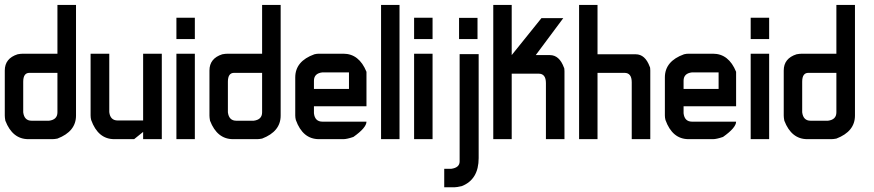

<svg xmlns="http://www.w3.org/2000/svg" viewBox="-20 -582 3657 803"><path d="M220.2 -561.5H297.9V-98.6Q297.9 -32.2 220.2 -2.4Q207.5 0 199.2 0H98.6Q32.2 0 2.4 -77.1Q0 -90.3 0 -98.6V-287.1Q0 -337.9 53.7 -355Q66.4 -357.4 77.1 -357.4H220.2ZM77.1 -240.2V-112.3Q81.5 -77.1 112.3 -77.1H185.1Q220.2 -81.5 220.2 -112.3V-277.3H103Q77.1 -277.3 77.1 -240.2Z M656.7 0H578.6V-30.3L541 0H458Q390.1 0 361.3 -80.1Q358.9 -89.8 358.9 -99.1V-357.4H437V-113.3Q440.9 -78.1 472.7 -78.1H578.6V-357.4H656.7Z M717.8 -507.8H794.9V-418.5H717.8ZM717.8 -357.4H794.9V0H717.8Z M1076.2 -561.5H1153.8V-98.6Q1153.8 -32.2 1076.2 -2.4Q1063.5 0 1055.2 0H954.6Q888.2 0 858.4 -77.1Q856 -90.3 856 -98.6V-287.1Q856 -337.9 909.7 -355Q922.4 -357.4 933.1 -357.4H1076.2ZM933.1 -240.2V-112.3Q937.5 -77.1 968.3 -77.1H1041Q1076.2 -81.5 1076.2 -112.3V-277.3H959Q933.1 -277.3 933.1 -240.2Z M1314 -357.4H1416Q1481.9 -357.4 1512.7 -281.7V-137.7H1293V-108.4Q1296.9 -73.2 1328.6 -73.2H1512.7Q1512.7 -47.9 1458 -9.3Q1430.7 0 1416 0H1314Q1246.1 0 1217.3 -80.1Q1214.8 -89.8 1214.8 -99.1V-258.3Q1214.8 -326.2 1294.9 -355Q1304.7 -357.4 1314 -357.4ZM1293 -244.1V-210H1439.5V-279.3H1328.6Q1293 -275.4 1293 -244.1Z M1573.7 -561.5H1650.9V0H1573.7Z M1711.9 -507.8H1789.1V-418.5H1711.9ZM1711.9 -357.4H1789.1V0H1711.9Z M1902.3 -355.5H1981.9V79.1Q1981.9 168.5 1911.6 196.3Q1890.6 201.2 1881.3 201.2H1837.9V124H1867.2Q1902.3 119.1 1902.3 93.3ZM1899.9 -507.3H1977.1V-418.5H1899.9Z M2043 -561.5H2120.1V-351.6L2244.6 -506.3H2335.9L2220.7 -351.6H2279.8Q2319.3 -351.6 2338.4 -299.8Q2340.8 -296.9 2340.8 -283.7V0H2263.2V-234.4Q2263.2 -273.9 2232.9 -273.9H2120.1V0H2043Z M2401.9 -561.5H2479V-355H2638.7Q2678.2 -355 2697.3 -303.2Q2699.7 -300.3 2699.7 -287.1V0H2622.1V-237.8Q2622.1 -277.3 2591.8 -277.3H2479V0H2401.9Z M2859.9 -357.4H2961.9Q3027.8 -357.4 3058.6 -281.7V-137.7H2838.9V-108.4Q2842.8 -73.2 2874.5 -73.2H3058.6Q3058.6 -47.9 3003.9 -9.3Q2976.6 0 2961.9 0H2859.9Q2792 0 2763.2 -80.1Q2760.7 -89.8 2760.7 -99.1V-258.3Q2760.7 -326.2 2840.8 -355Q2850.6 -357.4 2859.9 -357.4ZM2838.9 -244.1V-210H2985.4V-279.3H2874.5Q2838.9 -275.4 2838.9 -244.1Z M3119.6 -507.8H3196.8V-418.5H3119.6ZM3119.6 -357.4H3196.8V0H3119.6Z M3478 -561.5H3555.7V-98.6Q3555.7 -32.2 3478 -2.4Q3465.3 0 3457 0H3356.4Q3290 0 3260.3 -77.1Q3257.8 -90.3 3257.8 -98.6V-287.1Q3257.8 -337.9 3311.5 -355Q3324.2 -357.4 3335 -357.4H3478ZM3335 -240.2V-112.3Q3339.4 -77.1 3370.1 -77.1H3442.9Q3478 -81.5 3478 -112.3V-277.3H3360.8Q3335 -277.3 3335 -240.2Z"/></svg>

Font: Kadhim
Style: Regular
Weight: 400
Designer: Developer/ Husham Jawad
Version: Version 1.00;December 29, 2020;FontCreator 13.0.0.2683 32-bi